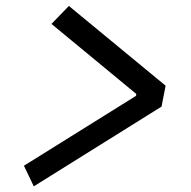

<svg xmlns="http://www.w3.org/2000/svg" viewBox="-20 -660 660 662"><path d="M96.5 -17.5 537 -292.5 551 -364.5 217.5 -639.5 157.5 -577.5 450 -336 449 -329.5 62.5 -88.5Z"/></svg>

Font: Monaspace Krypton
Style: Italic
Weight: 400
Italic angle: -11°
Designer: Riley Cran & the Lettermatic Team
Foundry: Lettermatic
Version: Version 1.101 (Monaspace Krypton)